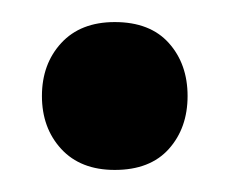

<svg xmlns="http://www.w3.org/2000/svg" viewBox="-20 -344 208 174"><path d="M18 -257Q18 -286 35.5 -305Q53 -324 84 -324Q116 -324 133 -305Q150 -286 150 -257Q150 -228 133 -209Q116 -190 84 -190Q53 -190 35.5 -209Q18 -228 18 -257Z"/></svg>

Font: Baloo Thambi 2 Medium
Style: Regular
Weight: 500
Designer: Aadarsh Rajan and Ek Type
Foundry: Ek Type
Version: Version 1.640;hotconv 1.0.111;makeotfexe 2.5.65597; ttfautoh